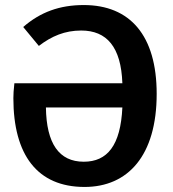

<svg xmlns="http://www.w3.org/2000/svg" viewBox="-20 -726 684 761"><path d="M312 -706C216 -706 140 -678 72 -619L134 -544C185 -583 237 -605 302 -605C403 -605 460 -540 465 -396H37C34 -371 33 -351 33 -337C33 -112 128 15 315 15C487 15 601 -109 601 -354C601 -586 495 -706 312 -706ZM312 -85C214 -85 164 -157 162 -300H465C458 -149 405 -85 312 -85Z"/></svg>

Font: Fira Sans Medium
Style: Regular
Weight: 500
Designer: Carrois Corporate & Edenspiekermann AG
Foundry: Carrois Corporate GbR & Edenspiekermann AG
Version: Version 4.203